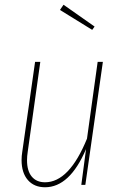

<svg xmlns="http://www.w3.org/2000/svg" viewBox="-20 -780 513 810"><path d="M71 -105Q71 -122 74 -140L128 -519H150L97 -140Q94 -121 94 -104Q94 -59 114 -35Q134 -11 170 -11Q272 -11 347 -195L392 -519H414L340 0H323L343 -151Q274 10 170 10Q124 10 97.5 -20.5Q71 -51 71 -105ZM248 -760 379 -668 369 -654 233 -738Z"/></svg>

Font: Fira Sans Extra Condensed Thin
Style: Italic
Weight: 250
Width: 3
Italic angle: -8°
Designer: Carrois Corporate & Edenspiekermann AG
Foundry: Carrois Corporate GbR & Edenspiekermann AG
Version: Version 4.203